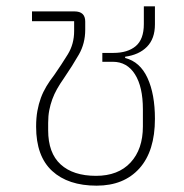

<svg xmlns="http://www.w3.org/2000/svg" viewBox="-20 -574 582 606"><path d="M285 12Q195 12 144.5 -34.5Q94 -81 94 -174Q94 -202 98 -224Q102 -246 109 -265Q116 -284 126.5 -301.5Q137 -319 151 -337Q174 -370 194 -402.5Q214 -435 214 -476V-507H81V-538H215Q249 -538 249 -506V-480Q249 -437 229 -402Q209 -367 181 -326Q169 -309 160 -293Q151 -277 145 -260.5Q139 -244 135.5 -226Q132 -208 132 -186V-163Q132 -91 171.5 -55Q211 -19 283 -19Q353 -19 392 -61Q431 -103 431 -175V-229Q431 -300 406 -339.5Q381 -379 336 -379H303V-407H338Q383 -407 408.5 -428.5Q434 -450 434 -498V-554H469V-497Q469 -452 444 -426.5Q419 -401 375 -395V-391Q422 -379 445.5 -328Q469 -277 469 -199Q469 -97 420 -42.5Q371 12 285 12Z"/></svg>

Font: IBM Plex Sans Thai ExtraLight
Style: Regular
Weight: 200
Designer: Mike Abbink, Paul van der Laan, Pieter van Rosmalen, Ben Mitchell, Mark Frömberg
Foundry: Bold Monday
Version: Version 1.1